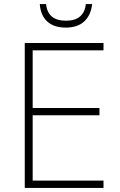

<svg xmlns="http://www.w3.org/2000/svg" viewBox="-20 -926 591 946"><path d="M490 0H102V-714H490V-678H141V-394H470V-358H141V-36H490ZM434 -906Q428 -851 395 -820.5Q362 -790 304 -790Q246 -790 213 -820Q180 -850 176 -906H207Q215 -824 305 -824Q351 -824 375 -845.5Q399 -867 403 -906Z"/></svg>

Font: Noto Sans ExtraLight
Style: Regular
Weight: 200
Designer: Monotype Design Team
Foundry: Monotype Imaging Inc.
Version: Version 2.007